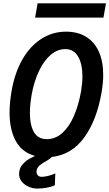

<svg xmlns="http://www.w3.org/2000/svg" viewBox="-20 -924 652 1146"><path d="M463.5 -377Q472 -427 472 -468Q472 -542.5 446 -586.8Q420 -631 370 -631Q323 -631 282.5 -596.5Q242 -562 212.8 -500.5Q183.5 -439 169 -359.5Q158.5 -296.5 158.5 -250Q158.5 -177 182.8 -135.2Q207 -93.5 259.5 -93.5Q311.5 -93.5 352.5 -130.8Q393.5 -168 421.2 -232Q449 -296 463.5 -377ZM94 110.5Q96 83 107.5 66.8Q119 50.5 136 36.5Q151.5 24 189 6.5Q112 -14 74.5 -81.8Q37 -149.5 37 -253Q37 -311 49.5 -383Q68.5 -490.5 114.2 -570Q160 -649.5 226.8 -692.2Q293.5 -735 374 -735Q444.5 -735 494.2 -704.2Q544 -673.5 570 -615.5Q596 -557.5 596 -476.5Q596 -426.5 585.5 -368.5Q557 -205.5 482.5 -103Q408 -0.5 288.5 13Q283.5 19.5 275 25.5Q266.5 31.5 257 36.8Q247.5 42 241.5 45.5Q222 59 217.5 62.2Q213 65.5 205.5 76.2Q198 87 198 101Q198 115.5 206.8 123.5Q215.5 131.5 229.5 131.5Q245.5 131.5 270.5 125Q295.5 118.5 310 111L307.5 181.5Q287 191.5 258.2 196.5Q229.5 201.5 200 201.5Q176 201.5 150.8 190.5Q125.5 179.5 109 158.8Q92.5 138 94 110.5ZM204.5 -904H612.5L597.5 -819H189.5Z"/></svg>

Font: JuliaMono SemiBold
Style: Italic
Weight: 600
Italic angle: -9°
Monospace: yes
Designer: cormullion
Foundry: corm
Version: Version 0.056; ttfautohint (v1.8.4)